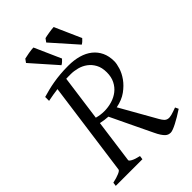

<svg xmlns="http://www.w3.org/2000/svg" viewBox="-247 -922 1020 1020"><g transform="rotate(-45 263.0 -411.5)"><path d="M251 -588.9H233.4Q224.6 -588.9 216.3 -588.4L181.2 -331.1Q195.3 -327.1 209.2 -325.2Q223.1 -323.2 236.8 -323.2Q267.6 -323.2 295.9 -331.8Q324.2 -340.3 345.7 -357.2Q367.2 -374 380.1 -399.7Q393.1 -425.3 393.1 -460Q393.1 -496.1 379.6 -520.8Q366.2 -545.4 345.5 -560.5Q324.7 -575.7 299.6 -582.3Q274.4 -588.9 251 -588.9ZM525.9 -53.2Q506.8 -40.5 488.3 -29.5Q469.7 -18.6 454.1 -10.5Q438.5 -2.4 426 2.2Q413.6 6.8 407.2 6.8Q398.9 6.8 391.4 4.4Q383.8 2 376.2 -5.1Q368.7 -12.2 360.4 -24.7Q352.1 -37.1 342.8 -57.1Q329.6 -84.5 319.3 -106Q309.1 -127.4 296.4 -153.8Q283.7 -180.2 271.5 -205.8Q259.3 -231.4 248.8 -253.4Q238.3 -275.4 232.4 -287.6Q218.3 -288.6 203.4 -290.5Q188.5 -292.5 176.3 -295.4L143.1 -50.8Q141.6 -44.9 157 -36.4Q172.4 -27.8 203.1 -21L200.2 0H0L2.9 -21Q33.7 -27.8 52.2 -35.9Q70.8 -43.9 71.8 -50.8L144.5 -582.5Q125.5 -580.1 106.7 -576.9Q87.9 -573.7 68.8 -569.8V-599.1Q90.8 -605.5 113 -611.1Q135.3 -616.7 159.7 -620.8Q184.1 -625 211.9 -627.4Q239.7 -629.9 272.9 -629.9Q315.9 -629.9 350.8 -619.9Q385.7 -609.9 410.6 -590.1Q435.5 -570.3 449.2 -541.3Q462.9 -512.2 462.9 -474.1Q462.9 -455.1 454.3 -427.5Q445.8 -399.9 426.5 -372.8Q407.2 -345.7 376 -323Q344.7 -300.3 298.8 -291.5L413.1 -89.8Q421.9 -74.2 429.9 -65.9Q438 -57.6 449 -55.7Q460 -53.7 476.1 -58.1Q492.2 -62.5 517.1 -71.8ZM124.5 -798.8 138.2 -817.9Q148.9 -820.8 173.1 -825Q197.3 -829.1 210.4 -829.1L276.4 -680.2Q271 -674.3 264.6 -668.2Q258.3 -662.1 249.5 -657.2ZM277.3 -799.8 291 -818.8Q301.8 -821.8 325.9 -825.7Q350.1 -829.6 363.3 -830.1L429.2 -681.2Q423.8 -675.3 417.5 -669.2Q411.1 -663.1 402.8 -658.2Z"/></g></svg>

Font: Akkhara
Style: Italic
Weight: 400
Italic angle: -7°
Designer: J. Victor Gaultney
Version: Version 1.00 June 13, 2006, initial release